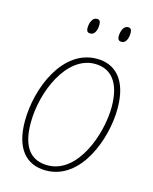

<svg xmlns="http://www.w3.org/2000/svg" viewBox="-111 -797 701 881"><g transform="rotate(15 239.5 -356.5)"><path d="M375 -650C395 -650 405 -673 405 -700C405 -717 399 -723 387 -723C366 -723 356 -695 356 -672C356 -655 364 -650 375 -650ZM227 -650C247 -650 257 -673 257 -700C257 -717 251 -723 239 -723C218 -723 208 -695 208 -672C208 -655 215 -650 227 -650ZM192 10C359 10 437 -206 437 -350C437 -489 372 -546 287 -546C125 -546 41 -342 41 -184C41 -55 98 10 192 10ZM194 -15C120 -15 69 -60 69 -184C69 -332 150 -521 284 -521C360 -521 409 -467 409 -350C409 -221 337 -15 194 -15Z"/></g></svg>

Font: Noto Serif SemiCondensed Thin
Style: Italic
Weight: 100
Width: 4
Italic angle: -12°
Designer: Monotype Design Team
Foundry: Monotype Imaging Inc.
Version: Version 2.013